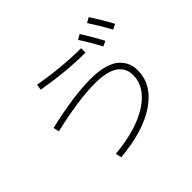

<svg xmlns="http://www.w3.org/2000/svg" viewBox="-194 -1100 1387 1387"><g transform="rotate(-45 500.0 -406.0)"><path d="M695 -785 733 -807Q777 -739 830 -641L791 -622Q743 -712 695 -785ZM827 -825 866 -847Q923 -759 966 -678L927 -658Q874 -754 827 -825ZM120 -460Q384 -522 558 -522Q640 -522 698.5 -505Q757 -488 787.5 -459Q818 -430 831.5 -397Q845 -364 845 -325Q845 -180 703.5 -83Q562 14 316 35L306 -10Q535 -31 666 -116.5Q797 -202 797 -323Q797 -477 557 -477Q392 -477 130 -416ZM250 -721 256 -765Q478 -727 668 -727V-682Q478 -682 250 -721Z"/></g></svg>

Font: M PLUS 1p Light
Style: Regular
Weight: 300
Version: Version 1.061